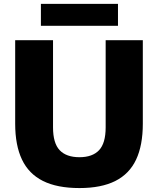

<svg xmlns="http://www.w3.org/2000/svg" viewBox="-20 -944 802 974"><path d="M383 10Q270 10 198 -26Q126 -62 91.5 -134.5Q57 -207 57 -316.5V-740H249V-298Q249 -217.5 282.8 -182Q316.5 -146.5 383 -146.5Q449 -146.5 482.5 -182Q516 -217.5 516 -298V-740H704.5V-316.5Q704.5 -207 670.5 -134.5Q636.5 -62 565.2 -26Q494 10 383 10ZM187.5 -813V-924.5H578.5V-813Z"/></svg>

Font: Encode Sans SC ExtraBold
Style: Regular
Weight: 800
Version: Version 3.002